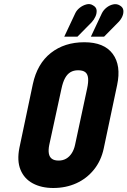

<svg xmlns="http://www.w3.org/2000/svg" viewBox="-20 -928 636 959"><path d="M438 -817Q450 -830 457 -846Q464 -862 462.5 -877Q461 -892 445 -901Q430 -911 411.5 -906Q393 -901 378 -889Q363 -877 356 -862L301 -745H367ZM571 -817Q584 -830 591 -846Q598 -862 596 -877Q594 -892 578 -901Q563 -910 545 -906Q527 -902 512 -890Q497 -878 489 -862L434 -745H500ZM144 -508 77 -190Q64 -125 82.5 -80Q101 -35 144 -12Q187 11 246 11Q309 11 361 -12.5Q413 -36 449 -80.5Q485 -125 498 -186L565 -503Q586 -601 543 -659Q500 -717 401 -717Q302 -717 234 -663.5Q166 -610 144 -508ZM226 -204 287 -485Q294 -518 305 -538Q316 -558 332 -567.5Q348 -577 370 -577Q394 -577 406 -567.5Q418 -558 420 -537.5Q422 -517 415 -485L355 -205Q350 -181 338.5 -163Q327 -145 310.5 -135.5Q294 -126 273 -126Q251 -126 239 -135Q227 -144 224 -161.5Q221 -179 226 -204Z"/></svg>

Font: Advent Pro ExtraBold
Style: Italic
Weight: 800
Italic angle: -12°
Version: Version 3.000